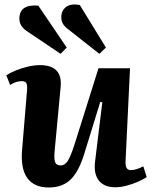

<svg xmlns="http://www.w3.org/2000/svg" viewBox="-20 -817 673 852"><path d="M8 -483Q25 -494 50.5 -504.5Q76 -515 104.5 -521.5Q133 -528 157 -528Q259 -528 249 -430L223 -153Q219 -115 224 -99Q229 -83 249 -83Q268 -83 281 -103.5Q294 -124 311 -177L417 -514H557L537 -99Q536 -62 560 -62Q572 -62 586.5 -66.5Q601 -71 616 -79L631 -31Q616 -21 592 -10.5Q568 0 541.5 7Q515 14 492 14Q442 14 418.5 -16Q395 -46 402 -101L434 -363L425 -365L355 -138Q331 -58 294.5 -21.5Q258 15 196 15Q132 15 101.5 -26.5Q71 -68 78 -152L100 -417Q102 -440 96.5 -448.5Q91 -457 76 -457Q64 -457 50.5 -452.5Q37 -448 25 -440ZM284 -686Q269 -697 260.5 -709.5Q252 -722 252 -740Q252 -770 273 -786Q294 -802 334 -795L450 -606L421 -578ZM99 -679Q66 -701 66 -734Q66 -799 150 -792L276 -606L249 -578Z"/></svg>

Font: Literata 36pt
Style: Bold Italic
Weight: 700
Italic angle: -2°
Designer: Latin by Veronika Burian and Jose Scaglione. Greek by Irene Vlachou. Cyrillic by Vera Evstafieva
Foundry: TypeTogether
Version: Version 3.002